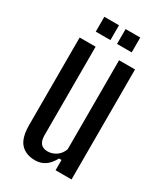

<svg xmlns="http://www.w3.org/2000/svg" viewBox="-188 -821 780 907"><g transform="rotate(30 202.0 -367.5)"><path d="M159 8Q108 8 80 -22.5Q52 -53 52 -124V-600H139V-117Q139 -58 189 -58Q214 -58 236 -73Q258 -88 267 -115V-600H354V0H267V-56H253Q220 8 159 8ZM220 -662V-743H300V-662ZM104 -662V-743H184V-662Z"/></g></svg>

Font: Big Shoulders Display SemiBold
Style: Regular
Weight: 600
Designer: Patric King
Foundry: XO Type Co
Version: Version 1.000; ttfautohint (v1.8.2)